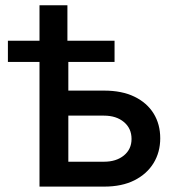

<svg xmlns="http://www.w3.org/2000/svg" viewBox="-20 -692 659 712"><path d="M9.3 -462.4V-541H404.8V-462.4ZM126.5 -541V-672.4H230V-541ZM207.5 -356H366.2Q432.1 -356 478.5 -333.5Q524.9 -311 549.6 -271.2Q574.2 -231.4 574.2 -179.2Q574.2 -127.9 549.6 -87.4Q524.9 -46.9 478.5 -23.4Q432.1 0 366.2 0H126.5V-541H233.4V-92.3H365.7Q411.1 -92.3 439.5 -115.5Q467.8 -138.7 467.8 -176.8Q467.8 -215.8 439.5 -239.5Q411.1 -263.2 365.7 -263.2H207.5Z"/></svg>

Font: Inter 17pt Medium
Style: Regular
Weight: 500
Version: Version 4.001;git-66647c0bb